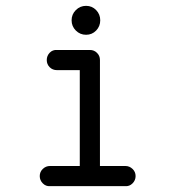

<svg xmlns="http://www.w3.org/2000/svg" viewBox="-20 -639 600 657"><path d="M239.5 -604.5Q254 -619 274.5 -619Q295 -619 309 -604.5Q323 -590 323 -569.5Q323 -549 309 -534.5Q295 -520 274.5 -520Q254 -520 239.5 -534.5Q225 -549 225 -569.5Q225 -590 239.5 -604.5ZM175 -468H288Q302 -468 312 -458Q322 -448 322 -434V-71H409Q423 -71 433.5 -61Q444 -51 444 -36.5Q444 -22 433.5 -11.5Q423 -1 409 -2H151Q137 -1 126.5 -11.5Q116 -22 116 -36.5Q116 -51 126.5 -61Q137 -71 151 -71H253V-399H175Q160 -399 150 -409Q140 -419 140 -433.5Q140 -448 150 -458.5Q160 -469 175 -468Z"/></svg>

Font: Brass Mono
Style: Regular
Weight: 400
Monospace: yes
Version: Version 1.100; ttfautohint (v1.8.3) -l 8 -r 50 -G 200 -x 14 